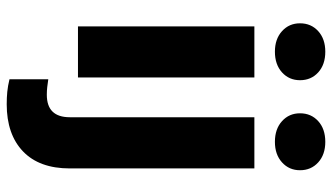

<svg xmlns="http://www.w3.org/2000/svg" viewBox="-230 -552 994 575"><g transform="rotate(90 267.5 -264.0)"><path d="M49.3 -665Q49.3 -698.2 72.8 -719.5Q96.2 -740.7 134.3 -740.7Q172.9 -740.7 196.3 -719.5Q219.7 -698.2 219.7 -665Q219.7 -632.3 196.3 -611.1Q172.9 -589.8 134.3 -589.8Q96.2 -589.8 72.8 -611.1Q49.3 -632.3 49.3 -665ZM211.4 -528.3V0H58.6V-528.3ZM318.8 -665Q318.8 -698.2 342.3 -719.5Q365.7 -740.7 404.3 -740.7Q442.4 -740.7 465.8 -719.5Q489.3 -698.2 489.3 -665Q489.3 -632.3 465.8 -611.1Q442.4 -589.8 404.3 -589.8Q365.7 -589.8 342.3 -611.1Q318.8 -632.3 318.8 -665ZM330.6 -528.3H483.9V24.4Q483.9 115.7 432.9 164.6Q381.8 213.4 291.5 213.4Q272 213.4 254.4 211.7Q236.8 210 216.8 205.1V88.9Q229 90.8 240 92Q251 93.3 263.2 93.3Q330.6 93.3 330.6 24.4Z"/></g></svg>

Font: Vazirmatn UI ExtraBold
Style: Regular
Weight: 800
Designer: Saber Rastikerdar
Foundry: Saber Rastikerdar
Version: Version 33.003